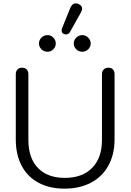

<svg xmlns="http://www.w3.org/2000/svg" viewBox="-20 -1113 777 1143"><path d="M74 -283V-670Q74 -689 84 -699.5Q94 -710 111 -710Q129 -710 139 -699.5Q149 -689 149 -670V-280Q149 -172 206 -113Q263 -54 366 -54Q470 -54 528.5 -113.5Q587 -173 587 -280V-670Q587 -689 597.5 -699.5Q608 -710 625 -710Q643 -710 652.5 -699.5Q662 -689 662 -670V-283Q662 -195 626 -128.5Q590 -62 522.5 -26Q455 10 364 10Q275 10 209.5 -25Q144 -60 109 -126Q74 -192 74 -283ZM347 -931Q347 -939 350 -946L398 -1065Q409 -1093 432 -1093Q438 -1093 450 -1088Q469 -1079 469 -1061Q469 -1052 463 -1041L398 -925Q389 -908 372 -908Q366 -908 360 -911Q347 -916 347 -931ZM212 -854Q212 -875 227 -889.5Q242 -904 263 -904Q283 -904 297.5 -889Q312 -874 312 -854Q312 -834 297.5 -819.5Q283 -805 263 -805Q242 -805 227 -819.5Q212 -834 212 -854ZM419 -854Q419 -874 434 -889Q449 -904 470 -904Q490 -904 505 -889Q520 -874 520 -854Q520 -834 505 -819.5Q490 -805 470 -805Q449 -805 434 -819.5Q419 -834 419 -854Z"/></svg>

Font: Kodchasan
Style: Regular
Weight: 400
Version: Version 1.000; ttfautohint (v1.6)